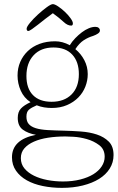

<svg xmlns="http://www.w3.org/2000/svg" viewBox="-20 -660 570 930"><path d="M247 -460Q283 -460 318 -441Q329 -459 344.5 -475Q360 -491 376.5 -503.5Q393 -516 410 -523Q427 -530 442 -530Q452 -530 458 -525Q464 -520 464 -512Q464 -504 454.5 -497.5Q445 -491 431 -486Q407 -479 385.5 -465Q364 -451 345 -422Q372 -400 388.5 -368.5Q405 -337 405 -301Q405 -270 393.5 -240.5Q382 -211 359.5 -188Q337 -165 304.5 -151Q272 -137 231 -137Q212 -137 193.5 -140Q175 -143 158 -150Q132 -139 120 -128.5Q108 -118 108 -95Q108 -72 119.5 -59Q131 -46 153.5 -39Q176 -32 210.5 -30Q245 -28 292 -27Q330 -26 372 -23Q414 -20 449 -8.5Q484 3 507 26Q530 49 530 91Q530 127 511.5 156.5Q493 186 460 206.5Q427 227 381 238.5Q335 250 280 250Q231 250 187 241Q143 232 110 213.5Q77 195 57.5 167Q38 139 38 102Q38 16 154 -7Q115 -14 90.5 -32Q66 -50 66 -89Q66 -118 81.5 -134.5Q97 -151 128 -165Q96 -186 80.5 -221Q65 -256 65 -294Q65 -330 78 -360Q91 -390 114.5 -412.5Q138 -435 171.5 -447.5Q205 -460 247 -460ZM297 1Q252 1 213 7Q174 13 144.5 26Q115 39 98 58.5Q81 78 81 106Q81 135 98.5 156Q116 177 144.5 191Q173 205 209.5 212Q246 219 285 219Q331 219 368.5 209.5Q406 200 432 184Q458 168 472.5 146Q487 124 487 99Q487 63 460.5 43Q434 23 400 13.5Q366 4 335.5 2.5Q305 1 297 1ZM239 -430Q178 -430 143 -392.5Q108 -355 108 -292Q108 -232 139.5 -199.5Q171 -167 230 -167Q291 -167 326.5 -202.5Q362 -238 362 -301Q362 -361 330 -395.5Q298 -430 239 -430ZM325 -536Q307 -536 288.5 -553.5Q270 -571 236 -596Q219 -584 200 -569Q181 -554 164.5 -541Q148 -528 135 -519Q122 -510 117 -510Q109 -510 109 -521Q109 -530 125.5 -550Q142 -570 164 -590Q186 -610 206.5 -625Q227 -640 236 -640Q245 -640 261.5 -629Q278 -618 294 -603Q310 -588 321.5 -572Q333 -556 333 -547Q333 -536 325 -536Z"/></svg>

Font: Life Savers
Style: Regular
Weight: 400
Designer: Pablo Impallari, Rodrigo Fuenzalida, Brenda Gallo
Foundry: Pablo Impallari, Rodrigo Fuenzalida, Brenda Gallo
Version: Version 3.001; ttfautohint (v0.95) -l 8 -r 50 -G 200 -x 14 -